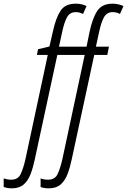

<svg xmlns="http://www.w3.org/2000/svg" viewBox="-147 -785 692 1045"><path d="M-82 240Q-96 240 -107 238Q-118 236 -127 233V186Q-118 189 -108.5 191Q-99 193 -86 193Q-49 193 -34.5 162.5Q-20 132 -8 79L113 -486H54L60 -517L122 -532L141 -614Q157 -688 182.5 -726.5Q208 -765 265 -765Q298 -765 324 -752L305 -709Q286 -719 265 -719Q233 -719 217.5 -690.5Q202 -662 191 -609L174 -531H324L341 -614Q357 -688 383 -726.5Q409 -765 466 -765Q481 -765 497 -761.5Q513 -758 525 -752L506 -709Q487 -719 466 -719Q434 -719 418.5 -690.5Q403 -662 392 -609L375 -531H446L437 -486H366L243 84Q234 127 220.5 162.5Q207 198 183 219Q159 240 119 240Q93 240 74 233V186Q92 193 115 193Q152 193 166.5 162.5Q181 132 193 79L314 -486H165L42 84Q33 127 19.5 162.5Q6 198 -18 219Q-42 240 -82 240Z"/></svg>

Font: Noto Sans ExtraCondensed Light
Style: Italic
Weight: 300
Width: 2
Italic angle: -12°
Designer: Monotype Design Team
Foundry: Monotype Imaging Inc.
Version: Version 2.013; ttfautohint (v1.8.4.7-5d5b)